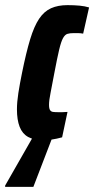

<svg xmlns="http://www.w3.org/2000/svg" viewBox="-62 -538 367 748"><path d="M106 8Q70 8 47.5 -4.5Q25 -17 14.5 -44Q4 -71 4 -112Q4 -140 9.5 -175.5Q15 -211 24 -255Q40 -334 55.5 -385Q71 -436 90.5 -465Q110 -494 137 -506Q164 -518 201 -518Q227 -518 248 -516Q269 -514 285 -509L262 -407Q251 -409 241 -409Q231 -409 225 -409Q210 -409 200.5 -406Q191 -403 183.5 -389.5Q176 -376 168.5 -344.5Q161 -313 150 -255Q141 -206 135 -176.5Q129 -147 129 -130Q129 -115 133 -109Q137 -103 144.5 -102Q152 -101 163 -101Q172 -101 181.5 -101Q191 -101 201 -102L180 -3Q158 3 140.5 5.5Q123 8 106 8ZM-42 190V185L74 -18H146V-13L68 190Z"/></svg>

Font: Saira UltraCondensed Black
Style: Italic
Weight: 900
Width: 1
Italic angle: -12°
Designer: Hector Gatti with collaboration of the Omnibus-Type team
Foundry: Omnibus-Type
Version: Version 1.101